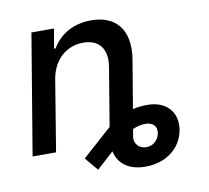

<svg xmlns="http://www.w3.org/2000/svg" viewBox="-77 -638 930 856"><g transform="rotate(-10 388.5 -210.5)"><path d="M185.7 -323.9C201.3 -410.9 262.1 -460.6 336.3 -460.6C408.7 -460.6 444.2 -413 431.1 -334.2L387.1 -69.6C381.7 -65.3 376.1 -60.4 370.7 -55.4L253.6 49.4L304 108.7L380.7 39.1C392.4 93.4 436.1 132.1 514.2 132.1C610.1 132.1 678.6 76.7 692.1 -3.2C705.6 -83.8 652.7 -137.8 570.7 -137.8C548.7 -137.8 525.9 -135.7 503.6 -130.3L539.8 -346.9C562.1 -482.2 498.6 -552.6 388.1 -552.6C306.1 -552.6 245.4 -514.9 210.9 -456.7H204.2L219.1 -545.5H117.2L26.3 0H132.5ZM482.2 -4.3 488.6 -42.6C508.2 -51.5 527.7 -56.1 546.2 -56.1C579.2 -56.1 599.4 -37.6 594.1 -5.7C588.8 24.9 564.6 47.2 533.4 47.2C502.1 47.2 480.5 24.5 482.2 -4.3Z"/></g></svg>

Font: Magic Ui Pro Medium
Style: Italic
Weight: 500
Italic angle: -9.39999°
Designer: Stefan Endress, Andreas Faust
Version: Version 1.000;FEAKit 1.0